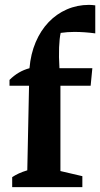

<svg xmlns="http://www.w3.org/2000/svg" viewBox="-20 -768 411 788"><path d="M19 -416V-440Q37 -458 57.5 -470Q78 -482 101 -488Q106 -547 126.5 -595Q147 -643 179.5 -677Q212 -711 254.5 -729.5Q297 -748 345 -748Q351 -748 357.5 -747.5Q364 -747 371 -746V-631Q349 -634 327.5 -635.5Q306 -637 285 -637Q271 -637 257 -636Q243 -635 229 -633Q224 -611 222.5 -573.5Q221 -536 224 -488H359L352 -416ZM228 -455V-66L318 -45V0H30V-41Q42 -49 57 -56Q72 -63 92 -69L100 -455Z"/></svg>

Font: Piazzolla 24pt
Style: Bold
Weight: 700
Designer: Juan Pablo del Peral
Foundry: Huerta Tipografica
Version: Version 2.005